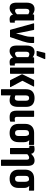

<svg xmlns="http://www.w3.org/2000/svg" viewBox="1473 -2236 948 3934"><g transform="rotate(90 1947.0 -269.0)"><path d="M146 8Q88 8 61 -27.5Q34 -63 34 -138V-337Q34 -391 49 -428Q64 -465 93 -484Q122 -503 165 -503Q199 -503 231.5 -489Q264 -475 288 -453L283 -367Q265 -380 247 -388Q229 -396 213 -396Q196 -396 184.5 -388.5Q173 -381 167 -366.5Q161 -352 161 -327V-160Q161 -129 170.5 -116Q180 -103 201 -103Q220 -103 240.5 -116.5Q261 -130 284 -156L298 -83Q267 -44 229.5 -18Q192 8 146 8ZM373 8Q326 8 302 -16Q278 -40 278 -89V-108L272 -123V-411L276 -442V-483Q276 -494 288 -494H387Q399 -494 399 -483V-130Q399 -111 403 -104Q407 -97 418 -97Q424 -97 428 -98Q432 -99 437 -100Q444 -102 444 -92V-12Q444 -2 433 2Q418 4 402.5 6Q387 8 373 8Z M601 0Q592 0 589 -10L459 -481Q456 -494 468 -494H582Q592 -494 595 -484L644 -240Q650 -211 655 -182.5Q660 -154 664 -126H666Q672 -153 679 -178Q686 -203 692 -229L713 -298Q723 -332 728.5 -364Q734 -396 734 -431V-483Q734 -494 745 -494H851Q861 -494 861 -482V-438Q861 -395 851.5 -351Q842 -307 827 -260L742 -9Q740 0 730 0Z M1025 8Q967 8 940 -27.5Q913 -63 913 -138V-337Q913 -391 928 -428Q943 -465 972 -484Q1001 -503 1044 -503Q1078 -503 1110.5 -489Q1143 -475 1167 -453L1162 -367Q1144 -380 1126 -388Q1108 -396 1092 -396Q1075 -396 1063.5 -388.5Q1052 -381 1046 -366.5Q1040 -352 1040 -327V-160Q1040 -129 1049.5 -116Q1059 -103 1080 -103Q1099 -103 1119.5 -116.5Q1140 -130 1163 -156L1177 -83Q1146 -44 1108.5 -18Q1071 8 1025 8ZM1252 8Q1205 8 1181 -16Q1157 -40 1157 -89V-108L1151 -123V-411L1155 -442V-483Q1155 -494 1167 -494H1266Q1278 -494 1278 -483V-130Q1278 -111 1282 -104Q1286 -97 1297 -97Q1303 -97 1307 -98Q1311 -99 1316 -100Q1323 -102 1323 -92V-12Q1323 -2 1312 2Q1297 4 1281.5 6Q1266 8 1252 8ZM1032 -545Q1020 -545 1024 -557L1062 -712Q1063 -718 1066.5 -720.5Q1070 -723 1076 -723H1182Q1196 -723 1190 -707L1125 -554Q1121 -545 1110 -545Z M1634 0Q1625 0 1621 -8L1504 -238Q1498 -249 1504 -258L1617 -488Q1621 -494 1629 -494H1745Q1758 -494 1752 -481L1635 -254L1763 -15Q1766 -9 1764 -4.5Q1762 0 1755 0ZM1377 0Q1365 0 1365 -12V-483Q1365 -494 1377 -494H1481Q1492 -494 1492 -483V-12Q1492 0 1481 0Z M1820 185Q1808 185 1808 173V-327Q1808 -416 1855 -459.5Q1902 -503 1990 -503Q2078 -503 2124 -460Q2170 -417 2170 -328V-168Q2170 -80 2137 -36Q2104 8 2037 8Q2010 8 1977.5 0.5Q1945 -7 1921 -20L1920 -118Q1935 -109 1954 -103Q1973 -97 1990 -97Q2016 -97 2030 -115.5Q2044 -134 2044 -172V-325Q2044 -359 2030.5 -375.5Q2017 -392 1990 -392Q1963 -392 1949 -375.5Q1935 -359 1935 -324V173Q1935 185 1924 185Z M2378 8Q2333 8 2304 -5.5Q2275 -19 2261 -52Q2247 -85 2247 -143V-483Q2247 -494 2259 -494H2363Q2374 -494 2374 -483V-147Q2374 -119 2384 -108Q2394 -97 2417 -97Q2429 -97 2441 -98.5Q2453 -100 2463 -102Q2473 -104 2473 -92V-14Q2473 -4 2463 -1Q2448 3 2427 5.5Q2406 8 2378 8Z M2706 8Q2615 8 2566.5 -39.5Q2518 -87 2518 -175V-311Q2518 -396 2566 -445Q2614 -494 2702 -494H2937Q2949 -494 2949 -483V-399Q2949 -394 2946 -390Q2943 -386 2937 -387L2853 -394V-392Q2870 -377 2881.5 -351.5Q2893 -326 2893 -288V-175Q2893 -87 2845 -39.5Q2797 8 2706 8ZM2706 -103Q2736 -103 2751.5 -120.5Q2767 -138 2767 -178V-309Q2767 -333 2762 -349Q2757 -365 2748.5 -375Q2740 -385 2730 -389H2706Q2677 -389 2661 -371Q2645 -353 2645 -311V-178Q2645 -138 2660 -120.5Q2675 -103 2706 -103Z M3264 185Q3252 185 3252 173V-339Q3252 -367 3242.5 -379.5Q3233 -392 3211 -392Q3191 -392 3171 -379.5Q3151 -367 3129 -343L3115 -414Q3146 -452 3184 -477.5Q3222 -503 3269 -503Q3325 -503 3352 -468.5Q3379 -434 3379 -360V173Q3379 185 3368 185ZM3023 0Q3012 0 3012 -12V-366Q3012 -385 3008 -391Q3004 -397 2993 -397Q2988 -397 2983.5 -396.5Q2979 -396 2974 -395Q2966 -393 2966 -403V-482Q2966 -493 2978 -496Q2993 -500 3009.5 -501.5Q3026 -503 3041 -503Q3085 -503 3109 -479Q3133 -455 3133 -408V-393L3139 -371V-12Q3139 0 3128 0Z M3644 8Q3553 8 3504.5 -39.5Q3456 -87 3456 -175V-311Q3456 -396 3504 -445Q3552 -494 3640 -494H3875Q3887 -494 3887 -483V-399Q3887 -394 3884 -390Q3881 -386 3875 -387L3791 -394V-392Q3808 -377 3819.5 -351.5Q3831 -326 3831 -288V-175Q3831 -87 3783 -39.5Q3735 8 3644 8ZM3644 -103Q3674 -103 3689.5 -120.5Q3705 -138 3705 -178V-309Q3705 -333 3700 -349Q3695 -365 3686.5 -375Q3678 -385 3668 -389H3644Q3615 -389 3599 -371Q3583 -353 3583 -311V-178Q3583 -138 3598 -120.5Q3613 -103 3644 -103Z"/></g></svg>

Font: Sofia Sans Condensed ExtraBold
Style: Regular
Weight: 800
Designer: Botio Nikoltchev, Ani Petrova
Foundry: lettersoup
Version: Version 4.101